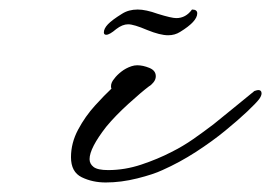

<svg xmlns="http://www.w3.org/2000/svg" viewBox="-20 -375 569 403"><path d="M202 8Q174 8 151.5 -3Q129 -14 129 -45Q129 -75 144 -103Q159 -131 179.5 -153.5Q200 -176 214 -189Q213 -190 213 -194Q213 -202 220 -210Q225 -217 234.5 -224.5Q244 -232 256 -236Q262 -238 268 -238Q280 -238 293.5 -232.5Q307 -227 307 -215Q307 -208 302 -202Q297 -196 293 -194Q277 -182 249.5 -157Q222 -132 203 -109Q168 -64 168 -41Q168 -31 176.5 -24.5Q185 -18 207 -18Q242 -18 276.5 -29.5Q311 -41 340 -56Q364 -68 385.5 -83Q407 -98 428 -114Q449 -131 470.5 -148.5Q492 -166 514 -184Q520 -186 522 -186Q529 -186 529 -179Q529 -174 524 -167Q518 -159 499 -141Q480 -123 452.5 -100.5Q425 -78 391 -56Q357 -34 321 -18Q302 -9 268 -0.5Q234 8 202 8ZM333 -301Q316 -301 289 -312Q261 -324 249 -324Q237 -324 224 -314Q210 -302 203 -302Q198 -302 198 -307Q198 -315 206.5 -324Q215 -333 236 -346Q250 -355 269 -355Q286 -355 311 -346Q340 -337 350 -337Q370 -337 383 -355Q394 -355 394 -347Q394 -330 358 -308Q347 -301 333 -301Z"/></svg>

Font: WindSong Medium
Style: Regular
Weight: 500
Designer: Robert E. Leuschke
Foundry: Robert E. Leuschke
Version: Version 1.010; ttfautohint (v1.8.3)